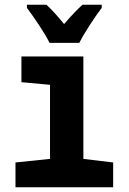

<svg xmlns="http://www.w3.org/2000/svg" viewBox="-20 -786 540 806"><path d="M45 0V-104L190 -119V-430L70 -441V-549H330V-119L455 -104V0ZM188 -606H313Q329 -638 357 -681Q385 -724 407 -753V-766H326Q291 -734 249 -685Q205 -739 175 -766H93V-753Q115 -724 144.5 -679.5Q174 -635 188 -606Z"/></svg>

Font: Noto Sans Mono Condensed Extra
Style: Regular
Weight: 800
Width: 3
Designer: Monotype Design Team
Foundry: Monotype Imaging Inc.
Version: Version 1.900